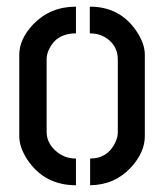

<svg xmlns="http://www.w3.org/2000/svg" viewBox="-20 -548 486 569"><path d="M37.1 -144.5V-385.7Q37.1 -431.6 78.1 -475.6Q128.9 -528.3 205.1 -528.3V-449.2Q147.5 -449.2 125 -401.4Q118.2 -386.7 118.2 -372.1V-157.2Q118.2 -121.1 151.4 -95.7Q174.8 -78.1 205.1 -78.1V1Q112.3 1 61.5 -74.2Q37.1 -111.3 37.1 -144.5ZM247.1 1V-78.1Q298.8 -78.1 321.3 -125Q329.1 -140.6 329.1 -155.3V-372.1Q329.1 -412.1 294.9 -435.5Q273.4 -449.2 246.1 -449.2V-528.3Q335.9 -528.3 384.8 -455.1Q409.2 -418.9 409.2 -385.7V-144.5Q409.2 -96.7 368.2 -51.8Q320.3 0 247.1 1Z"/></svg>

Font: Post No Bills Jaffna SemiBold
Style: Regular
Weight: 600
Designer: Kosala Senevirathne, Siva Puranthara, Lasantha Premarathna, Tharique Azeez
Foundry: Mooniak
Version: Version 1.220 ; ttfautohint (v1.6)